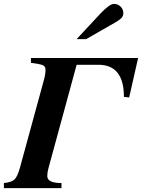

<svg xmlns="http://www.w3.org/2000/svg" viewBox="-52 -967 730 987"><path d="M342 -766 464 -897Q511 -947 534 -947Q554 -947 568 -933Q582 -919 582 -900Q582 -886 573.5 -876Q565 -866 543 -853L391 -766ZM658 -669 612 -466 585 -469Q585 -634 454 -634H342L197 -102Q191 -82 191 -61Q192 -26 264 -26V0H-32V-26Q8 -30 23 -45Q38 -60 50 -103L171 -546Q182 -583 182 -607Q182 -622 173.5 -628.5Q165 -635 141 -639L107 -644V-669Z"/></svg>

Font: STIX
Style: Bold Italic
Weight: 700
Italic angle: -16.33°
Designer: MicroPress Inc., with final additions and corrections provided by Coen Hoffman, Elsevier (retired)
Version: Version 1.1.1